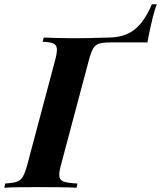

<svg xmlns="http://www.w3.org/2000/svg" viewBox="-63 -885 759 905"><path d="M447 -708Q497 -708 534.5 -724Q572 -740 600.5 -774.5Q629 -809 653 -865H676Q667 -842 657 -803Q653 -786 645.5 -753Q638 -720 632 -685H457Q424 -685 405 -679.5Q386 -674 376 -656.5Q366 -639 356 -602L224 -106Q214 -70 217 -52Q220 -34 240.5 -28Q261 -22 302 -20L298 0Q267 -2 218.5 -2.5Q170 -3 120 -3Q70 -3 27 -2.5Q-16 -2 -43 0L-38 -20Q-4 -22 15 -28Q34 -34 44.5 -52Q55 -70 65 -106L197 -602Q207 -639 205 -656.5Q203 -674 187.5 -680.5Q172 -687 138 -688L143 -708Q172 -707 204 -706Q236 -705 264 -705Q292 -705 310 -705Q332 -705 357.5 -705.5Q383 -706 406.5 -707Q430 -708 447 -708Z"/></svg>

Font: Playfair Display
Style: Bold Italic
Weight: 700
Italic angle: -14°
Designer: Claus Eggers Sørensen
Foundry: Claus Eggers Sørensen
Version: Version 1.203